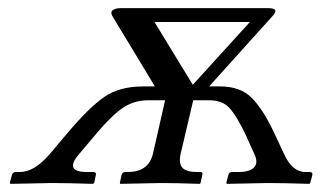

<svg xmlns="http://www.w3.org/2000/svg" viewBox="-20 -449 786 471"><path d="M343 -203Q310 -203 283 -185.5Q256 -168 217 -122L174 -71Q136 -27 194 -27H209Q217 -27 215 -19L211 0L208 2Q142 0 108 0L6 2L4 0L9 -19Q11 -27 19 -27H29Q64 -27 102 -71L145 -122Q200 -187 237 -212Q274 -237 331 -237H360L256 -409Q250 -419 256.5 -424Q263 -429 276 -429H638Q667 -429 648 -409L493 -237H520Q570 -237 598 -208.5Q626 -180 653 -122L677 -71Q697 -27 729 -27H740Q748 -27 746 -19L741 0L739 2Q674 0 637 0L537 2L535 0L540 -19Q542 -27 549 -27H564Q593 -27 603.5 -38.5Q614 -50 604 -71L581 -122Q558 -169 541 -186Q524 -203 493 -203H454L423 -71Q418 -48 427.5 -37.5Q437 -27 464 -27H471Q479 -27 476 -19L472 0L470 2Q411 0 375 0L275 2L274 0L278 -19Q280 -27 287 -27H293Q344 -27 355 -71L385 -203ZM453 -241 593 -395H359Z"/></svg>

Font: Linux Libertine O
Style: Italic
Weight: 400
Italic angle: -12°
Designer: Philipp H. Poll
Foundry: Philipp H. Poll
Version: Version 5.1.6